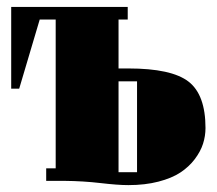

<svg xmlns="http://www.w3.org/2000/svg" viewBox="-20 -520 623 552"><path d="M349.1 12.2Q318.8 12.2 268.8 6.3Q218.8 0.5 166 0H112.8V-36.1H140.1V-463.9H94.2L35.2 -265.1H12.2V-500H347.2V-463.9H320.8V-323.2H349.1Q473.1 -323.2 522 -285.4Q570.8 -247.6 570.8 -151.9Q570.8 -128.9 563.7 -106.7Q556.6 -84.5 540 -62.5Q523.4 -40.5 498.8 -24.2Q474.1 -7.8 435.5 2.2Q397 12.2 349.1 12.2ZM374 -286.1H320.8V-24.9H374Z"/></svg>

Font: Lletraferida
Style: Heavy
Weight: 900
Designer: Josep Patau Bellart
Foundry: Josep Patau Bellart
Version: Version 1.000